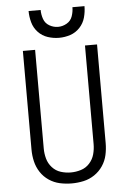

<svg xmlns="http://www.w3.org/2000/svg" viewBox="-62 -994 701 1047"><g transform="rotate(-5 288.0 -470.5)"><path d="M288 8Q321 8 353 1Q385 -6 412.5 -24.5Q440 -43 458.5 -70.5Q477 -98 484 -130Q491 -162 491 -195V-735H425V-195Q425 -167 417.5 -139.5Q410 -112 390.5 -90.5Q371 -69 343.5 -60.5Q316 -52 288 -52Q260 -52 233 -60.5Q206 -69 186.5 -90.5Q167 -112 159.5 -139.5Q152 -167 152 -195V-735H85V-195Q85 -162 92.5 -130Q100 -98 118 -70.5Q136 -43 163.5 -24.5Q191 -6 223 1Q255 8 288 8ZM288 -789Q320 -789 350 -799Q380 -809 402 -832.5Q424 -856 432.5 -887Q441 -918 441 -949H375Q375 -924 366.5 -899.5Q358 -875 335.5 -862Q313 -849 288 -849Q263 -849 240.5 -862Q218 -875 209.5 -899.5Q201 -924 201 -949H135Q135 -918 143.5 -887Q152 -856 174 -832.5Q196 -809 226.5 -799Q257 -789 288 -789Z"/></g></svg>

Font: Iosevka Sparkle Light
Style: Regular
Weight: 300
Designer: Belleve Invis
Foundry: Belleve Invis
Version: Version 4.5.0; ttfautohint (v1.8.3)